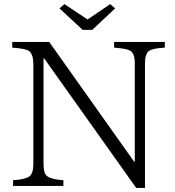

<svg xmlns="http://www.w3.org/2000/svg" viewBox="-20 -919 856 939"><path d="M40 -713.9H220.7L636.2 -127.9H639.2V-608.9Q639.2 -657.7 617.2 -670.9Q600.6 -681.2 538.1 -686V-713.9H786.1V-686Q725.1 -682.6 709 -669.9Q689 -656.2 689 -608.9V0H646L195.8 -633.8H192.9V-116.7Q192.9 -68.4 211.9 -56.6Q233.9 -41 290 -37.6V-9.8H43.9V-37.6Q100.6 -41 123 -55.7Q143.1 -69.8 143.1 -116.7V-605Q143.1 -651.9 123 -668.9Q107.9 -681.2 40 -686ZM294.9 -898.9 408.2 -823.7 519 -898.9 543 -877.9 431.2 -772.9H384.3L271 -877.9Z"/></svg>

Font: I.Ming
Style: Regular
Weight: 400
Designer: Ichiten Fonts Project
Version: Version 5.10 Mar 24, 2018